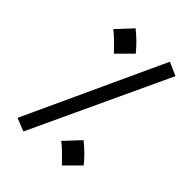

<svg xmlns="http://www.w3.org/2000/svg" viewBox="-211 -778 895 895"><g transform="rotate(45 236.5 -330.5)"><path d="M114 26 50 0 367 -687 433 -658ZM156 -529Q132 -554 115 -571Q98 -588 73 -608L144 -684Q168 -665 190 -643Q212 -621 228 -601ZM353 11Q329 -14 312 -31Q295 -48 270 -68L341 -144Q365 -125 387 -103Q409 -81 425 -61Z"/></g></svg>

Font: Go Noto Kurrent-Regular
Style: Regular
Weight: 400
Designer: Monotype Design Team
Foundry: Monotype Imaging Inc.
Version: Version 2.012; ttfautohint (v1.8.4.7-5d5b)